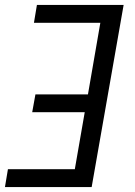

<svg xmlns="http://www.w3.org/2000/svg" viewBox="-24 -755 544 775"><path d="M-4 0 8 -72H278L318 -302H106L119 -374H331L381 -663H113L125 -735H475L346 0Z"/></svg>

Font: Iosevka SS08
Style: Italic
Weight: 400
Italic angle: -10°
Monospace: yes
Designer: Belleve Invis
Foundry: Belleve Invis
Version: 2.1.0; ttfautohint (v1.8.2)